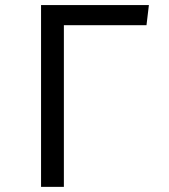

<svg xmlns="http://www.w3.org/2000/svg" viewBox="-20 -726 655 746"><path d="M139.5 -706.2H558.5L549.2 -628.2H228.2V0H139.5Z"/></svg>

Font: Fira Code
Style: Regular
Weight: 400
Designer: Carrois Corporate, Edenspiekermann AG, Nikita Prokopov
Foundry: Carrois Corporate, Edenspiekermann AG, Nikita Prokopov
Version: Version 5.002